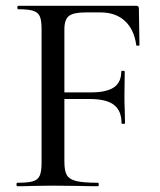

<svg xmlns="http://www.w3.org/2000/svg" viewBox="-20 -645 553 665"><path d="M463 -489Q463 -487 457.5 -486.5Q452 -486 452 -489Q444 -544 412 -573Q380 -602 328 -602H276Q234 -602 218.5 -589.5Q203 -577 203 -543V-325H295Q349 -325 374.5 -342.5Q400 -360 400 -397Q400 -400 406 -400Q412 -400 412 -397L411 -313Q411 -283 412 -268L413 -218Q413 -216 407 -216Q401 -216 401 -218Q401 -261 375 -281.5Q349 -302 292 -302H203V-85Q203 -53 211.5 -38.5Q220 -24 244 -18Q268 -12 320 -12Q322 -12 322 -6Q322 0 320 0Q279 0 256 -1L162 -2L91 -1Q72 0 40 0Q37 0 37 -6Q37 -12 40 -12Q77 -12 94 -17Q111 -22 117.5 -36.5Q124 -51 124 -81V-544Q124 -574 118 -588Q112 -602 95.5 -607.5Q79 -613 43 -613Q40 -613 40 -619Q40 -625 43 -625H452Q461 -625 461 -616Z"/></svg>

Font: Cormorant Infant Medium
Style: Regular
Weight: 500
Designer: Christian Thalmann (Catharsis Fonts)
Version: Version 3.000